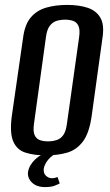

<svg xmlns="http://www.w3.org/2000/svg" viewBox="-20 -620 448 781"><path d="M166 12Q119 12 84 1Q49 -10 34 -44.5Q19 -79 28 -148L74 -467Q81 -521 105.5 -549.5Q130 -578 168 -589Q206 -600 253 -600Q301 -600 336 -588.5Q371 -577 388 -548.5Q405 -520 397 -467L353 -149Q343 -78 317 -44Q291 -10 253 1Q215 12 166 12ZM175 -45Q193 -45 209.5 -50Q226 -55 237 -70Q248 -85 252 -115L302 -470Q306 -500 299 -515Q292 -530 277.5 -535Q263 -540 245 -540Q226 -540 210 -535Q194 -530 182.5 -515Q171 -500 167 -470L118 -115Q114 -85 121 -70Q128 -55 142.5 -50Q157 -45 175 -45ZM163 141Q129 141 110 122.5Q91 104 94 79Q99 51 123.5 28Q148 5 180 -1L220 0Q192 10 176.5 29Q161 48 158 66Q156 85 167 95Q178 105 191 105Q199 105 205.5 103Q212 101 214 100L223 126Q216 130 202 135.5Q188 141 163 141Z"/></svg>

Font: Alumni Sans Thin SemiBold
Style: Italic
Weight: 600
Italic angle: -8°
Version: Version 1.016